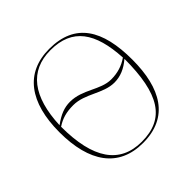

<svg xmlns="http://www.w3.org/2000/svg" viewBox="-188 -888 1061 1061"><g transform="rotate(-45 343.0 -357.5)"><path d="M343 10C545 10 627 -135 627 -358C627 -590 547 -725 344 -725C157 -725 58 -592 58 -359C58 -125 153 10 343 10ZM467 -363C383 -363 317 -437 218 -437C174 -437 135 -422 86 -386C95 -601 181 -715 344 -715C514 -715 587 -608 598 -403C559 -376 517 -363 467 -363ZM343 0C172 0 86 -124 86 -374C125 -400 164 -411 218 -411C309 -411 380 -338 467 -338C515 -338 557 -356 599 -392C599 -119 524 0 343 0Z"/></g></svg>

Font: Noto Serif Display Thin
Style: Regular
Weight: 100
Designer: Monotype Design Team
Foundry: Monotype Imaging Inc.
Version: Version 2.009